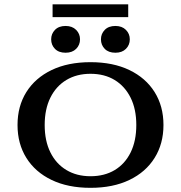

<svg xmlns="http://www.w3.org/2000/svg" viewBox="-20 -876 855 907"><path d="M407.5 11.3Q301 11.3 223.8 -25.9Q146.5 -63 104.6 -130Q62.8 -196.9 62.8 -285.5Q62.8 -374.4 104.6 -441.2Q146.5 -507.9 223.8 -545.1Q301 -582.3 407.5 -582.3Q513.9 -582.3 591.2 -545.1Q668.5 -507.9 710.3 -441.2Q752.2 -374.4 752.2 -285.5Q752.2 -196.9 710.3 -130Q668.5 -63 591.2 -25.9Q513.9 11.3 407.5 11.3ZM407.5 -43.5Q473.4 -43.5 521.9 -72.6Q570.4 -101.7 597.2 -156.1Q623.9 -210.5 623.9 -285.5Q623.9 -360.4 597 -414.5Q570.1 -468.5 521.8 -498Q473.4 -527.4 407.5 -527.4Q342.3 -527.4 293.6 -498.2Q244.9 -468.9 218 -414.7Q191.1 -360.4 191.1 -285.5Q191.1 -210.5 218 -156.3Q244.9 -102 293.6 -72.8Q342.3 -43.5 407.5 -43.5ZM289.8 -626.9Q257.5 -626.9 239.6 -645.2Q221.7 -663.5 221.7 -690.3Q221.7 -716.3 239.6 -734.8Q257.5 -753.4 289.8 -753.4Q321.3 -753.4 339.7 -734.8Q358 -716.3 358 -690.3Q358 -663.5 339.7 -645.2Q321.3 -626.9 289.8 -626.9ZM525.1 -626.9Q492.7 -626.9 474.8 -645.2Q456.9 -663.5 456.9 -690.3Q456.9 -716.3 474.8 -734.8Q492.7 -753.4 525.1 -753.4Q556.6 -753.4 574.9 -734.8Q593.2 -716.3 593.2 -690.3Q593.2 -663.5 574.9 -645.2Q556.6 -626.9 525.1 -626.9ZM228.4 -795.2V-855.6H585.7V-795.2Z"/></svg>

Font: Playfair 5pt SemiExpanded Light
Style: Regular
Weight: 300
Width: 6
Designer: Claus Eggers Sørensen
Foundry: Claus Eggers Sørensen
Version: Version 2.203